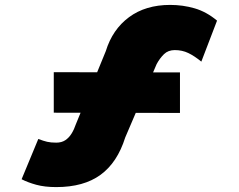

<svg xmlns="http://www.w3.org/2000/svg" viewBox="-20 -731 975 782"><path d="M209 31Q162 31 127.5 21.5Q93 12 68 -1L136 -165Q157 -157 172 -153.5Q187 -150 209 -150Q231 -150 246 -160Q261 -170 271.5 -187Q282 -204 289 -225L411 -523Q438 -611 505.5 -661Q573 -711 673 -711Q725 -711 773 -697Q821 -683 864 -647L800 -480Q772 -503 747 -515Q722 -527 692 -527Q665 -527 648 -510.5Q631 -494 618 -470L490 -171Q458 -69 389.5 -19Q321 31 209 31ZM199 -272V-437L713 -436V-271Z"/></svg>

Font: Lexend Zetta ExtraBold
Style: Regular
Weight: 800
Designer: Bonnie Shaver-Troup, Thomas Jockin
Foundry: Lexend
Version: Version 1.007